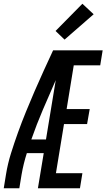

<svg xmlns="http://www.w3.org/2000/svg" viewBox="-29 -1003 567 1023"><path d="M-9 0 3 -74Q12 -130 29.5 -186Q47 -242 67 -297.5Q87 -353 109.5 -408Q132 -463 155.5 -517.5Q179 -572 204 -626.5Q229 -681 254 -735H518L505 -655H364L326 -422H449L435 -342H312L269 -80H410L397 0H173L204 -187H114Q105 -159 98 -130.5Q91 -102 86 -73L74 0ZM138 -260H216L268 -576Q233 -497 199.5 -418.5Q166 -340 138 -260ZM315 -792 267 -838 410 -983 470 -927Z"/></svg>

Font: Iosevka Term Curly Md Obl
Style: Regular
Weight: 500
Italic angle: -9°
Designer: Belleve Invis
Foundry: Belleve Invis
Version: Version 32.3.0